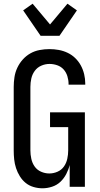

<svg xmlns="http://www.w3.org/2000/svg" viewBox="-20 -1008 540 1036"><path d="M209 8Q185 8 161 1Q137 -6 118.5 -21Q100 -36 87 -57Q74 -78 66.5 -101Q59 -124 56.5 -148Q54 -172 54 -196V-539Q54 -565 58 -591.5Q62 -618 73.5 -642.5Q85 -667 103 -687Q121 -707 144 -720Q167 -733 193.5 -738Q220 -743 247 -743Q272 -743 297 -738.5Q322 -734 345 -723Q368 -712 386 -694.5Q404 -677 416 -655Q428 -633 434 -608Q440 -583 440 -558V-551H350V-555Q350 -576 343.5 -597Q337 -618 323 -633.5Q309 -649 288.5 -656Q268 -663 247 -663Q224 -663 202.5 -653.5Q181 -644 167.5 -625.5Q154 -607 149 -584.5Q144 -562 144 -539V-196Q144 -174 149 -151Q154 -128 167 -109.5Q180 -91 201.5 -81.5Q223 -72 246 -72Q269 -72 290.5 -81.5Q312 -91 325 -109.5Q338 -128 343 -151Q348 -174 348 -196V-322H250V-402H438V0H356V-118Q350 -93 337.5 -69Q325 -45 306 -27Q287 -9 261 -0.5Q235 8 209 8ZM199 -815 105 -952 156 -988 250 -876 344 -988 395 -952 301 -815Z"/></svg>

Font: Iosevka Custom Medium
Style: Regular
Weight: 500
Monospace: yes
Designer: Belleve Invis
Foundry: Belleve Invis
Version: Version 32.5.0; ttfautohint (v1.8.4)